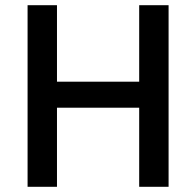

<svg xmlns="http://www.w3.org/2000/svg" viewBox="-20 -718 754 738"><path d="M515 -304H199V0H86V-698H199V-404H515V-698H628V0H515Z"/></svg>

Font: IBMPlexSans-Medium
Style: Regular
Weight: 500
Designer: Mike Abbink, Paul van der Laan, Pieter van Rosmalen
Foundry: Bold Monday
Version: Version 3.1